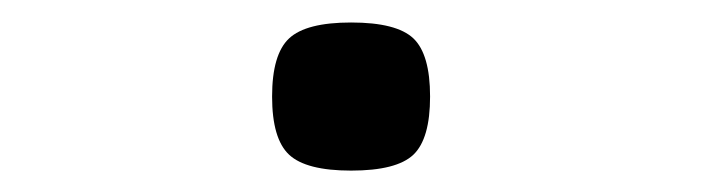

<svg xmlns="http://www.w3.org/2000/svg" viewBox="-20 -488 640 175"><path d="M300 -332.5Q259 -332.5 243.5 -347Q228 -361.5 228 -400Q228 -438.5 243.5 -453Q259 -467.5 300 -467.5Q341.5 -467.5 356.8 -453Q372 -438.5 372 -400Q372 -361.5 356.8 -347Q341.5 -332.5 300 -332.5Z"/></svg>

Font: Victor Mono Thin
Style: Regular
Weight: 100
Monospace: yes
Designer: Rune Bjørnerås
Version: Version 1.561;gftools[0.9.30]